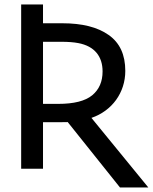

<svg xmlns="http://www.w3.org/2000/svg" viewBox="-20 -747 677 850"><path d="M384.8 -225.1C476.1 -256.3 534.7 -336.9 534.7 -433.1C534.7 -504.9 510.3 -557.6 460.9 -592.3C411.6 -627 343.3 -644 255.9 -644H170.4V-727.1H73.7V0H170.4V-206.1H252.4C266.1 -206.1 275.4 -206.1 279.8 -206.5L511.2 83H636.7ZM434.1 -430.7C434.1 -385.7 418.9 -350.6 388.2 -325.2C357.4 -299.8 307.1 -287.1 237.3 -287.1H170.4V-562H251.5C281.2 -562 306.6 -560.1 326.7 -556.2C398.9 -542.5 434.1 -497.1 434.1 -430.7Z"/></svg>

Font: SG Kara Light
Style: Regular
Weight: 400
Designer: Damoon Khanjanzadeh
Version: Version 1.000